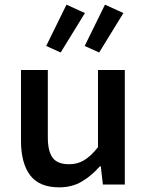

<svg xmlns="http://www.w3.org/2000/svg" viewBox="-20 -791 640 823"><path d="M234 12Q148 12 109 -40Q70 -92 70 -187V-491H185V-202Q185 -143 205.5 -115Q226 -87 277 -87Q311 -87 339.5 -103.5Q368 -120 400 -160V-491H515V0H421L412 -78H408Q373 -38 331 -13Q289 12 234 12ZM240 -566 178 -594 265 -771 344 -735ZM405 -566 343 -594 430 -771 509 -735Z"/></svg>

Font: Source Code Pro ExtraLight SemiBold
Style: Regular
Weight: 600
Monospace: yes
Version: Version 1.018;hotconv 1.0.116;makeotfexe 2.5.65601